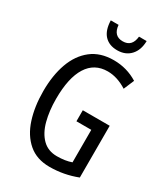

<svg xmlns="http://www.w3.org/2000/svg" viewBox="-223 -1019 991 1131"><g transform="rotate(30 272.5 -454.0)"><path d="M308 -377H491V-25Q401 10 304 10Q217 10 160.5 -38.5Q104 -87 77 -170.5Q50 -254 50 -359Q50 -466 79.5 -548Q109 -630 169 -677Q229 -724 320 -724Q409 -724 483 -678L453 -607Q387 -649 322 -649Q232 -649 185 -574.5Q138 -500 138 -357Q138 -275 155.5 -209Q173 -143 211.5 -104.5Q250 -66 311 -66Q367 -66 409 -81V-302H308ZM430 -918Q429 -856 395.5 -820Q362 -784 306 -784Q251 -784 219.5 -817.5Q188 -851 186 -918H239Q245 -846 308 -846Q371 -846 378 -918Z"/></g></svg>

Font: Noto Sans Ethiopic ExtraCondensed
Style: Regular
Weight: 400
Width: 2
Designer: Monotype Design Team
Foundry: Monotype Imaging Inc.
Version: Version 2.102; ttfautohint (v1.8.4.7-5d5b)